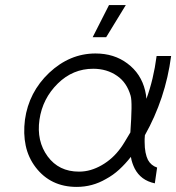

<svg xmlns="http://www.w3.org/2000/svg" viewBox="-20 -720 692 754"><path d="M355 -510Q254 -510 173 -434Q93 -358 78 -250Q71 -195 81 -148Q91 -101 120 -63Q179 14 281 14Q343 14 396 -17Q424 -32 448 -54Q472 -76 494 -104Q496 -91 500 -79.5Q504 -68 509 -58Q521 -35 540.5 -20.5Q560 -6 588 0L597 -62Q585 -66 576 -73.5Q567 -81 561 -92Q555 -104 551.5 -121.5Q548 -139 548 -162Q548 -167 548 -174Q548 -181 549 -189Q589 -260 615 -338Q641 -416 652 -500H595Q589 -454 579 -412Q569 -370 555 -332Q554 -341 553 -349Q552 -357 550 -364Q534 -431 480 -471Q428 -510 355 -510ZM346 -450Q400 -450 440 -422Q478 -396 493 -344Q497 -330 496.5 -294Q496 -258 492 -200Q479 -178 469.5 -162.5Q460 -147 454 -139Q423 -96 379 -71Q358 -59 336 -52.5Q314 -46 290 -46Q211 -46 167 -106Q123 -166 135 -250Q147 -333 207 -392Q266 -450 346 -450ZM344 -574H397L474 -700H408Z"/></svg>

Font: Unageo
Style: Light-Italic
Weight: 300
Designer: Richard Sepsi
Foundry: Richard Sepsi
Version: Version 2.000